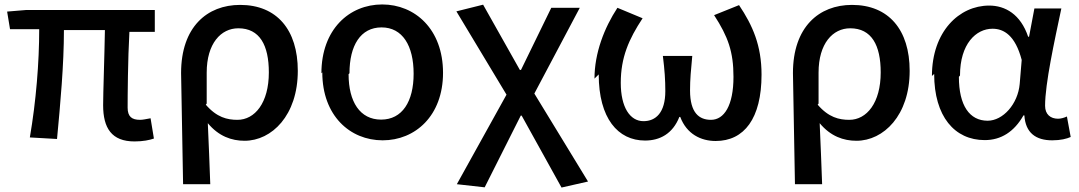

<svg xmlns="http://www.w3.org/2000/svg" viewBox="-20 -585 4844 862"><path d="M25 -454H156C156 -305 142 -131 114 32L236 39C251 -120 267 -295 267 -450H451C449 -332 443 -166 443 -113C443 -10 481 50 584 50C622 50 651 44 671 37L656 -54C635 -50 620 -47 609 -47C572 -47 553 -61 553 -102C553 -148 554 -320 561 -442H675V-540H96L12 -533Z M802 242H924C921 145 917 68 913 -32C962 27 1020 47 1078 47C1200 47 1317 -67 1317 -267C1317 -451 1223 -563 1058 -563C910 -563 793 -464 793 -257ZM908 -120V-259C908 -390 972 -458 1050 -458C1146 -458 1187 -382 1187 -260C1187 -123 1124 -47 1046 -47C1000 -47 953 -58 904 -115Z M1427 -260C1427 -66 1551 45 1698 45C1844 45 1969 -65 1969 -258C1969 -454 1843 -565 1696 -565C1548 -565 1423 -453 1423 -256ZM1549 -256C1549 -381 1599 -462 1693 -462C1787 -462 1837 -380 1837 -254C1837 -129 1786 -48 1691 -48C1596 -48 1545 -128 1545 -252Z M2031 242 2156 256 2318 -66H2322L2501 257L2620 230L2379 -165L2583 -550H2455L2319 -271H2314L2149 -564L2029 -534L2254 -160Z M2668 -251C2668 -54 2754 46 2876 46C2942 46 3000 16 3030 -60H3034C3063 17 3127 48 3193 48C3321 48 3399 -53 3399 -250C3399 -381 3359 -471 3298 -562L3186 -517C3249 -420 3273 -352 3273 -240C3273 -111 3231 -47 3172 -47C3119 -47 3078 -78 3078 -179C3078 -229 3082 -270 3088 -334H2956C2964 -269 2967 -227 2967 -176C2967 -79 2924 -41 2869 -41C2808 -41 2767 -104 2767 -213C2767 -327 2803 -409 2865 -503L2752 -550C2693 -460 2649 -347 2649 -232Z M3549 242H3671C3668 145 3664 68 3660 -32C3709 27 3767 47 3825 47C3947 47 4064 -67 4064 -267C4064 -451 3970 -563 3805 -563C3657 -563 3540 -464 3540 -257ZM3655 -120V-259C3655 -390 3719 -458 3797 -458C3893 -458 3934 -382 3934 -260C3934 -123 3871 -47 3793 -47C3747 -47 3700 -58 3651 -115Z M4174 -253C4174 -62 4266 44 4401 44C4474 44 4533 7 4575 -67H4579C4584 12 4631 45 4704 45C4742 45 4769 38 4787 30L4770 -62C4757 -56 4743 -52 4730 -52C4697 -52 4672 -71 4672 -110C4672 -210 4714 -400 4745 -547H4624L4600 -420H4596C4562 -521 4493 -560 4421 -560C4286 -560 4164 -443 4164 -244ZM4290 -246C4290 -388 4362 -456 4436 -456C4487 -456 4538 -426 4567 -316L4558 -208C4550 -118 4483 -43 4414 -43C4333 -43 4285 -111 4285 -240Z"/></svg>

Font: GenEiGothic-pro-SemiBold
Style: Regular
Weight: 500
Designer: Ryoko NISHIZUKA (kana & ideographs); Paul D. Hunt (Latin, Greek & Cyrillic); Wenlong ZHANG (bopomofo); Sandoll Communica
Foundry: Adobe Systems Incorporated; o_tamon
Version: Version 1.000.140830